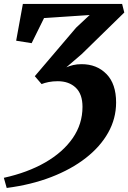

<svg xmlns="http://www.w3.org/2000/svg" viewBox="-28 -763 651 974"><path d="M6 190.5 -8.5 139Q112 112.5 201.5 61Q291 9.5 340.8 -62.2Q390.5 -134 390.5 -221Q390.5 -286 356 -318.5Q321.5 -351 265 -351Q240 -351 218.8 -346.8Q197.5 -342.5 183 -336.5L148.5 -376.5L358 -622.5L427 -687L195.5 -671.5L132.5 -544L54 -556.5L88 -743H591.5L602.5 -699.5L387 -489L308.5 -421.5Q324.5 -428.5 343.5 -433Q362.5 -437.5 386 -437.5Q463 -437.5 512 -387.5Q561 -337.5 561 -243Q561 -162 521 -90.5Q481 -19 407.2 38.5Q333.5 96 231.8 135.2Q130 174.5 6 190.5Z"/></svg>

Font: Merriweather ExtraBold
Style: Italic
Weight: 800
Italic angle: -7.8°
Version: Version 2.101